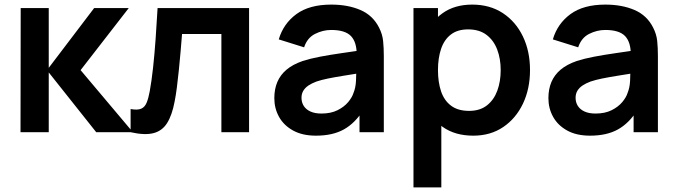

<svg xmlns="http://www.w3.org/2000/svg" viewBox="-20 -575 2941 835"><path d="M69.2 0 70 -540H192V-280L389.5 -540H540L330.5 -270L558 0H398.5L192 -260V0Z M548 0V-100.8Q577.7 -95.3 593.6 -102.1Q609.5 -108.8 617.5 -127.9Q625.6 -146.9 631.3 -178.7Q639.4 -223.1 645.7 -281Q652 -338.8 656.7 -404.9Q661.4 -470.9 665.3 -540H1063.2V0H942.8V-427.2H771.7Q769.2 -394.4 765.7 -354.3Q762.2 -314.2 758.1 -273Q754.1 -231.9 749.3 -195.3Q744.6 -158.8 739.3 -132.7Q728.2 -73.9 706.8 -39.9Q685.5 -5.8 647.5 4Q609.5 13.8 548 0Z M1354.2 15Q1295.3 15 1254.9 -7.2Q1214.4 -29.4 1193.7 -66.5Q1173 -103.5 1173 -148Q1173 -187.2 1186 -218.2Q1199.1 -249.2 1226.1 -272Q1253.2 -294.8 1295.8 -309.5Q1328.7 -320.2 1372.2 -328.5Q1415.8 -336.8 1467.1 -344.1Q1518.4 -351.4 1574.7 -359.8L1531.3 -335.7Q1531.8 -391.6 1506.4 -418.1Q1481 -444.7 1420.3 -444.7Q1384 -444.7 1350 -427.5Q1316.1 -410.4 1302.5 -369.2L1192.3 -403.7Q1212.4 -472 1268.8 -513.5Q1325.2 -555 1420.7 -555Q1492.8 -555 1547.3 -531.6Q1601.9 -508.2 1628.7 -454.5Q1643.2 -426.2 1646.2 -396.4Q1649.2 -366.7 1649.2 -331.3V0H1543.5V-117.2L1561 -97.8Q1524.5 -39.6 1475.7 -12.3Q1426.9 15 1354.2 15ZM1378 -81.2Q1419 -81.2 1447.9 -95.7Q1476.8 -110.2 1494.2 -131Q1511.5 -151.8 1517.3 -170.7Q1526.8 -193.7 1528.2 -223.4Q1529.7 -253.1 1529.7 -271.7L1566.7 -260.5Q1511.8 -251.8 1472.8 -245.4Q1433.8 -239.1 1405.9 -233.4Q1378.1 -227.7 1356.5 -220.5Q1335.8 -212.8 1321.2 -203Q1306.7 -193.1 1298.9 -180Q1291.2 -166.9 1291.2 -149.5Q1291.2 -129.8 1301 -114.3Q1310.9 -98.8 1330.2 -90Q1349.5 -81.2 1378 -81.2Z M2038.3 15Q1959.3 15 1906 -22.6Q1852.7 -60.2 1825.6 -124.7Q1798.5 -189.2 1798.5 -270.2Q1798.5 -351.3 1825.4 -415.8Q1852.3 -480.2 1904.7 -517.6Q1957.1 -555 2033.8 -555Q2110.5 -555 2166.9 -517.9Q2223.2 -480.8 2254.1 -416.5Q2285 -352.2 2285 -270.2Q2285 -189.2 2254.5 -124.6Q2223.9 -60.1 2168.5 -22.5Q2113.2 15 2038.3 15ZM1778.2 240V-540H1884.7V-160.8H1899.3V240ZM2020 -92.8Q2067.1 -92.8 2097.5 -116.5Q2127.8 -140.2 2142.7 -180.4Q2157.5 -220.7 2157.5 -270.2Q2157.5 -319.2 2142.4 -359.3Q2127.2 -399.5 2095.9 -423.3Q2064.5 -447.2 2015.8 -447.2Q1969.9 -447.2 1940.9 -424.9Q1911.9 -402.7 1898.3 -362.7Q1884.7 -322.8 1884.7 -270.2Q1884.7 -217.8 1898.2 -177.7Q1911.8 -137.7 1941.7 -115.3Q1971.5 -92.8 2020 -92.8Z M2546.2 15Q2487.3 15 2446.9 -7.2Q2406.4 -29.4 2385.7 -66.5Q2365 -103.5 2365 -148Q2365 -187.2 2378 -218.2Q2391.1 -249.2 2418.1 -272Q2445.2 -294.8 2487.8 -309.5Q2520.7 -320.2 2564.2 -328.5Q2607.8 -336.8 2659.1 -344.1Q2710.4 -351.4 2766.7 -359.8L2723.3 -335.7Q2723.8 -391.6 2698.4 -418.1Q2673 -444.7 2612.3 -444.7Q2576 -444.7 2542 -427.5Q2508.1 -410.4 2494.5 -369.2L2384.3 -403.7Q2404.4 -472 2460.8 -513.5Q2517.2 -555 2612.7 -555Q2684.8 -555 2739.3 -531.6Q2793.9 -508.2 2820.7 -454.5Q2835.2 -426.2 2838.2 -396.4Q2841.2 -366.7 2841.2 -331.3V0H2735.5V-117.2L2753 -97.8Q2716.5 -39.6 2667.7 -12.3Q2618.9 15 2546.2 15ZM2570 -81.2Q2611 -81.2 2639.9 -95.7Q2668.8 -110.2 2686.2 -131Q2703.5 -151.8 2709.3 -170.7Q2718.8 -193.7 2720.2 -223.4Q2721.7 -253.1 2721.7 -271.7L2758.7 -260.5Q2703.8 -251.8 2664.8 -245.4Q2625.8 -239.1 2597.9 -233.4Q2570.1 -227.7 2548.5 -220.5Q2527.8 -212.8 2513.2 -203Q2498.7 -193.1 2490.9 -180Q2483.2 -166.9 2483.2 -149.5Q2483.2 -129.8 2493 -114.3Q2502.9 -98.8 2522.2 -90Q2541.5 -81.2 2570 -81.2Z"/></svg>

Font: Manrope ExtraLight
Style: Regular
Weight: 200
Designer: Mikhail Sharanda
Foundry: Mikhail Sharanda
Version: Version 4.505